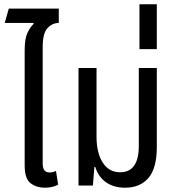

<svg xmlns="http://www.w3.org/2000/svg" viewBox="-20 -865 820 895"><path d="M189 10Q150 10 122.5 -11Q95 -32 95 -93V-629Q95 -685 108 -712Q121 -739 137 -754L136 -758H2L21 -825H254V-758Q224 -758 201.5 -734Q179 -710 179 -646V-104Q179 -81 187 -71Q195 -61 212 -61Q226 -61 241 -68L251 -4Q236 4 220 7Q204 10 189 10Z M563 10Q510 10 474 -15.5Q438 -41 424 -87H420L413 0H346V-548H430V-228Q430 -152 459 -107Q488 -62 540 -62Q627 -62 627 -185V-548H711V-180Q711 -81 672 -35.5Q633 10 563 10Z M630 -636V-845H711V-636Z"/></svg>

Font: Noto Sans Thai Cond
Style: Regular
Weight: 400
Width: 3
Designer: Monotype Design Team
Foundry: Monotype Imaging Inc.
Version: Version 2.002; ttfautohint (v1.8.4.7-5d5b)